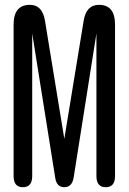

<svg xmlns="http://www.w3.org/2000/svg" viewBox="-20 -783 540 806"><path d="M384.8 -642.6 289.1 -37.1Q282.2 2.9 250 2.9Q217.8 2.9 211.9 -36.1L115.2 -642.6V-43.9Q115.2 2.9 76.2 2.9Q37.1 2.9 37.1 -43.9V-679.7Q37.1 -762.7 105.5 -762.7Q158.2 -762.7 168.9 -695.3L250 -200.2L331.1 -695.3Q341.8 -762.7 395.5 -762.7Q462.9 -762.7 462.9 -679.7V-43.9Q462.9 2.9 423.8 2.9Q384.8 2.9 384.8 -43.9Z"/></svg>

Font: MotoyaLMaru
Style: W3 mono
Weight: 400
Version: Version 1.01